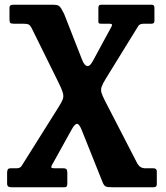

<svg xmlns="http://www.w3.org/2000/svg" viewBox="-20 -540 699 810"><path d="M560 151 422 -116.5Q411.3 -137.5 407.9 -149.7Q404.5 -162 409 -174.6Q413.5 -187.2 426.5 -208.5L563.5 -430.5Q569 -440 588.5 -440H619Q631.5 -440 631.5 -451V-507Q631.5 -520 620.5 -520H406Q395 -520 395 -507V-448.5Q395 -442.5 398.3 -441.2Q401.5 -440 407.5 -440H440.5Q447.5 -440 451 -438Q454.5 -436 450.5 -428L372.5 -284Q359.5 -259.3 347.8 -261.3Q336 -263.3 326.5 -287.5L250.5 -481.5Q242.8 -496.2 237.9 -504.6Q233 -513 225.9 -516.5Q218.8 -520 204.5 -520H37Q29 -520 24.5 -517.5Q20 -515 20 -506V-458Q20 -446.5 23.5 -443.2Q27 -440 38 -440H76.5Q94 -440 100.6 -436.7Q107.2 -433.5 112.5 -423.5L227 -191.5Q241.2 -163.2 245.2 -148.4Q249.2 -133.5 244.9 -121.5Q240.5 -109.5 228.5 -90.5L71.5 159.5Q68 165.5 62.2 167.7Q56.5 170 49.5 170H24.5Q15.2 170 12.6 175.5Q10 181 10 188V234Q10 243 14.5 246.5Q19 250 28.5 250H251.5Q258.5 250 261.3 246.5Q264 243 264 234V189.5Q264 181 261.4 175.5Q258.8 170 247 170H212.5Q200.5 170 197.5 167.7Q194.5 165.5 198.5 157.5L282 7Q295.3 -17.5 304.8 -17.5Q314.3 -17.5 324.5 8L413.5 230.5Q419 243 425.7 246.5Q432.5 250 455.5 250H625.5Q634 250 637.8 247.2Q641.5 244.5 641.5 236.5V183.5Q641.5 170 627.5 170H595Q582.5 170 574.3 165.4Q566 160.7 560 151Z"/></svg>

Font: Besley
Style: Regular
Weight: 400
Designer: Owen Earl
Foundry: indestructible type*
Version: Version 4.000